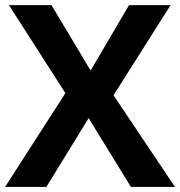

<svg xmlns="http://www.w3.org/2000/svg" viewBox="-20 -734 707 754"><path d="M667 0H494.1L328.1 -270L162.1 0H0L236.8 -368.2L15.1 -713.9H182.1L335.9 -457L486.8 -713.9H649.9L425.8 -359.9Z"/></svg>

Font: Droid Sans Thai
Style: Bold
Weight: 700
Designer: Steve Matteson
Foundry: Ascender Corporation
Version: Version 1.00